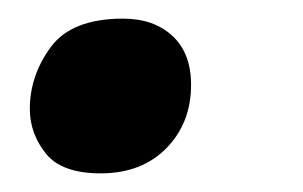

<svg xmlns="http://www.w3.org/2000/svg" viewBox="-20 -173 325 206"><path d="M88 13Q46 13 29 -8.5Q12 -30 12 -56Q12 -92 34.5 -122.5Q57 -153 112 -153Q145 -153 165 -134.5Q185 -116 185 -82Q185 -41 158.5 -14Q132 13 88 13Z"/></svg>

Font: BC Sans
Style: Bold Italic
Weight: 700
Italic angle: -12°
Designer: Monotype Design Team
Province of B.C.
Foundry: Monotype Imaging Inc.
Version: Version 2.000;GOOG;noto-source:20170915:90ef993387c0